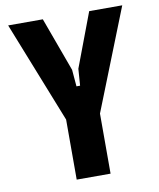

<svg xmlns="http://www.w3.org/2000/svg" viewBox="-88 -869 776 938"><g transform="rotate(-10 300.0 -400.0)"><path d="M189 -800 287 -532 294 -449H312L318 -532L419 -800H583L384 -298V0H216V-298L17 -800Z"/></g></svg>

Font: Martian Mono Condensed
Style: Bold
Weight: 700
Width: 3
Designer: Roman Shamin
Foundry: Evil Martians
Version: Version 1.000